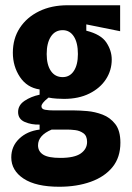

<svg xmlns="http://www.w3.org/2000/svg" viewBox="-20 -548 502 732"><path d="M206 164Q117 164 70 133Q23 102 23 52Q23 10 53 -19Q83 -48 131 -54V-73Q100 -72 74.5 -83Q49 -94 49 -121Q49 -147 73.5 -163.5Q98 -180 131 -187V-207Q83 -214 56 -254.5Q29 -295 29 -347Q29 -401 55.5 -441.5Q82 -482 129 -505Q176 -528 238 -528H438V-429L309 -455V-431Q365 -417 385.5 -386Q406 -355 406 -321Q406 -280 384 -246Q362 -212 321 -191.5Q280 -171 224 -171Q213 -171 196.5 -172Q180 -173 165 -176Q149 -163 143.5 -155.5Q138 -148 138 -143Q138 -132 152 -129.5Q166 -127 186 -127H264Q283 -127 312.5 -124.5Q342 -122 371 -111Q400 -100 419.5 -75Q439 -50 439 -4Q439 52 409 89Q379 126 326 145Q273 164 206 164ZM219 -254Q246 -254 261.5 -277.5Q277 -301 277 -342Q277 -385 261.5 -409Q246 -433 219 -433Q190 -433 174 -408.5Q158 -384 158 -342Q158 -301 174 -277.5Q190 -254 219 -254ZM210 54Q264 54 288 37Q312 20 312 -7Q312 -30 298 -40Q284 -50 266.5 -52Q249 -54 237 -54H177Q125 -32 125 6Q125 29 144.5 41.5Q164 54 210 54Z"/></svg>

Font: Bricolage Grotesque 10pt Condensed Bricolage Grotesque 10pt Condensed Regular
Style: Bold
Weight: 700
Width: 3
Designer: Mathieu Triay
Foundry: Atelier Triay
Version: Version 1.000; ttfautohint (v1.8.4.7-5d5b);gftools[0.9.32]